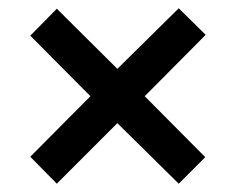

<svg xmlns="http://www.w3.org/2000/svg" viewBox="-20 -585 570 463"><path d="M411 -565 476 -501 329 -353 475 -206 411 -142 263 -288 117 -142 53 -207 198 -353 53 -499 117 -564 263 -419Z"/></svg>

Font: Noto Sans Arabic UI SmCn SmBd
Style: Regular
Weight: 600
Width: 4
Designer: Monotype Design Team, Nadine Chahine and Nizar Qandah
Foundry: Monotype Imaging Inc.
Version: Version 2.010; ttfautohint (v1.8.4.7-5d5b)